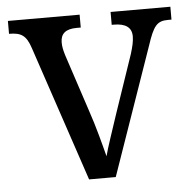

<svg xmlns="http://www.w3.org/2000/svg" viewBox="-44 -580 625 624"><g transform="rotate(-5 268.5 -268.0)"><path d="M74 -441 222 0H309L454 -416C475 -480 487 -494 523 -494H534V-536H339V-494H346C384 -494 404 -480 404 -451C404 -435 400 -418 393 -395L329 -207C312 -155 292 -98 285 -70C276 -105 259 -171 242 -220L180 -408C175 -424 172 -437 172 -451C172 -480 189 -494 225 -494H238V-536H4V-494C43 -494 60 -484 74 -441Z"/></g></svg>

Font: Noto Serif Bengali SemiCondensed
Style: Regular
Weight: 400
Width: 4
Designer: Juan Bruce, Universal Thirst, Indian Type Foundry and the Monotype Design Team.
Foundry: Monotype Imaging Inc.
Version: Version 2.003